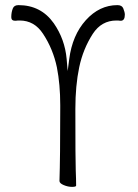

<svg xmlns="http://www.w3.org/2000/svg" viewBox="-20 -725 540 749"><path d="M202 -462Q187 -534 148 -593Q114 -645 57 -645H50Q46 -645 41 -644H39Q24 -644 24 -658Q24 -677 30 -692Q35 -705 52 -705Q140 -705 190 -634Q233 -572 240 -495L244 -448L250 -494Q262 -588 315 -646.5Q368 -705 438 -705Q456 -705 461 -692Q467 -677 467 -668Q467 -644 451 -644H449Q444 -645 441 -645H434Q376 -645 342 -593Q304 -534 289 -462.5Q274 -391 274 -300Q274 -95 275.5 -60Q277 -25 277 -1Q277 4 261 4Q245 4 228.5 -3Q212 -10 212 -19Q215 -108 215 -303Q215 -309 215 -315Q215 -396 202 -462Z"/></svg>

Font: Moon Stars Kai T HW Light
Style: Regular
Weight: 300
Designer: GuiWonder
Version: Version 1.101